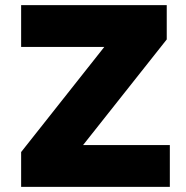

<svg xmlns="http://www.w3.org/2000/svg" viewBox="-20 -725 722 745"><path d="M62 0V-135L437 -609L456 -543H62V-705H627V-572L250 -96L232 -162H639V0Z"/></svg>

Font: Nunito Sans 6pt Black
Style: Regular
Weight: 900
Version: Version 3.101;gftools[0.9.27]